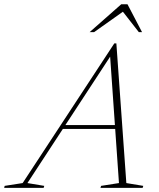

<svg xmlns="http://www.w3.org/2000/svg" viewBox="-86 -904 763 924"><path d="M205 -283.5 211.5 -302H488.5L482 -283.5ZM522 -23 603.5 -9.5 600.5 0H397.5L400.5 -9.5L486.5 -23L443 -646.5H454L46 -23L127 -9.5L124 0H-66L-63.5 -9.5L23 -23L464 -695H474ZM345.5 -749.5 497.5 -883.5H527.5L597.5 -749.5H582L498.5 -856.5H518L367 -749.5Z"/></svg>

Font: Newsreader 36pt ExtraLight
Style: Italic
Weight: 250
Italic angle: -17°
Designer: Hugues Gentile
Foundry: Production Type
Version: Version 1.003